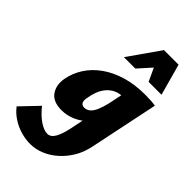

<svg xmlns="http://www.w3.org/2000/svg" viewBox="-357 -807 1192 1192"><g transform="rotate(45 239.0 -211.0)"><path d="M160 289Q120 289 78 277Q36 265 -1 241Q-38 217 -64 183L45 69Q84 118 123 143.5Q162 169 190 169Q220 169 239 135.5Q258 102 270 45L304 -120L429 -277Q414 -212 386 -160.5Q358 -109 321 -72Q284 -35 240.5 -16Q197 3 150 3Q75 3 44.5 -40.5Q14 -84 25 -147Q36 -207 69.5 -259Q103 -311 157.5 -350Q212 -389 285.5 -411Q359 -433 449 -433Q480 -433 501 -431.5Q522 -430 540 -427L445 29Q433 87 405 134Q377 181 338 216Q299 251 253 270Q207 289 160 289ZM238 -108Q255 -108 269.5 -117Q284 -126 296 -146Q308 -166 318 -198.5Q328 -231 337 -278L357 -377L416 -318Q403 -324 390.5 -325Q378 -326 365 -326Q327 -326 300 -312.5Q273 -299 254 -276Q235 -253 224 -223.5Q213 -194 208 -161Q203 -133 211.5 -120.5Q220 -108 238 -108ZM191 -504 336 -711H464L409 -635L291 -504ZM408 -504 347 -635 336 -711H464L521 -504Z"/></g></svg>

Font: Ysabeau Infant Black
Style: Italic
Weight: 900
Italic angle: -12°
Designer: Christian Thalmann (Catharsis Fonts)
Version: Version 2.001;gftools[0.9.30]; featfreeze: ss01,ss02,lnum